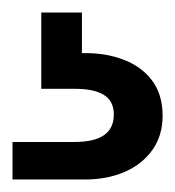

<svg xmlns="http://www.w3.org/2000/svg" viewBox="-20 -27 280 307"><path d="M0 260V200H99Q131 200 146.5 189Q162 178 162 156Q162 135 146.5 125Q131 115 99 115H46V-7H111V58Q147 57 176.5 68Q206 79 223 101.5Q240 124 240 158Q240 190 223.5 213Q207 236 179 248Q151 260 116 260Z"/></svg>

Font: DM Sans 17pt Medium
Style: Regular
Weight: 500
Version: Version 4.004;gftools[0.9.30]